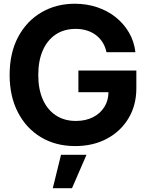

<svg xmlns="http://www.w3.org/2000/svg" viewBox="-20 -759 776 1013"><path d="M376.7 11.7Q273.7 11.7 195.9 -35.2Q118 -82.1 74.4 -166.6Q30.8 -251 30.8 -363.3Q30.8 -479.7 75.7 -564Q120.7 -648.3 198.7 -693.8Q276.6 -739.3 374.6 -739.3Q437.2 -739.3 492.2 -720.9Q547.2 -702.6 590 -668.6Q632.8 -634.6 660.2 -587.8Q687.6 -541.1 694.5 -483.7H541.8Q535.9 -511.7 522 -534.3Q508.1 -556.9 487.1 -573.1Q466 -589.3 438.9 -597.9Q411.8 -606.6 379.1 -606.6Q317.9 -606.6 273.7 -576.9Q229.5 -547.2 205.7 -492.8Q181.9 -438.3 181.9 -363.3Q181.9 -288.7 205.8 -234.4Q229.7 -180.1 274.4 -150.5Q319 -120.9 380.7 -120.9Q431.7 -120.9 470.3 -140.4Q508.9 -159.8 530.6 -194.5Q552.4 -229.2 552.4 -275.2L588.1 -272.5H393.6V-386.7H699.4V-293.9Q699.4 -203.6 658 -134.8Q616.6 -65.9 543.9 -27.1Q471.3 11.7 376.7 11.7ZM258.6 233.8 301.9 57.6H436.4L360 233.8Z"/></svg>

Font: Inter Khmer Looped
Style: Regular
Weight: 400
Designer: Rasmus Andersson, Sovichet Tep
Foundry: Anagata Design
Version: Version 1.000